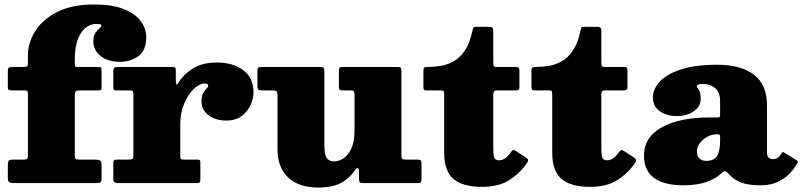

<svg xmlns="http://www.w3.org/2000/svg" viewBox="-20 -820 3593 860"><path d="M315 -393.5V-124Q315 -111.5 318.8 -108.2Q322.5 -105 335.5 -105H406.5Q421 -105 428 -101.2Q435 -97.5 435 -81.5V-23Q435 -7 430.5 -3.5Q426 0 409.5 0H43.5Q28 0 21.5 -4.2Q15 -8.5 15 -25.5V-77.5Q15 -93 18 -99Q21 -105 36.5 -105H80.5Q95.5 -105 100.2 -108Q105 -111 105 -126V-398Q105 -408 103 -411.5Q101 -415 91.5 -415H35.5Q24 -415 19.5 -417.2Q15 -419.5 15 -431V-500Q15 -511.5 18 -515.8Q21 -520 33.5 -520H85.5Q98 -520 101.5 -523.5Q105 -527 105 -539V-572Q105 -627.5 137.5 -680Q170 -732.5 236 -766.2Q302 -800 402 -800Q482.5 -800 534 -779.5Q585.5 -759 610.2 -725.8Q635 -692.5 635 -654Q635 -594 599.8 -568.5Q564.5 -543 518 -543Q464 -543 431 -569Q398 -595 398 -636Q398 -659.5 407 -672.5Q416 -685.5 425 -692.5Q434 -699.5 434 -705Q434 -710.5 425.8 -711.8Q417.5 -713 410 -713Q390 -713 368 -698.8Q346 -684.5 330.5 -649Q315 -613.5 315 -550V-531.5Q315 -523.5 317.5 -521.8Q320 -520 327.5 -520H418Q430.5 -520 432.8 -517Q435 -514 435 -502V-433.5Q435 -421 432.5 -418Q430 -415 417.5 -415H338.5Q324.5 -415 319.8 -411.2Q315 -407.5 315 -393.5Z M577.5 -393.5Q577.5 -406 575.2 -410.5Q573 -415 560.5 -415H505.5Q494.5 -415 491 -417.5Q487.5 -420 487.5 -430.5V-500Q487.5 -512 491.5 -516Q495.5 -520 506.5 -520H751.5Q761.5 -520 764.5 -517Q767.5 -514 767.5 -503.5V-463Q767.5 -430.5 777.5 -447Q801.5 -486.5 843.5 -513.2Q885.5 -540 952.5 -540Q1023 -540 1069.2 -506Q1115.5 -472 1115.5 -406Q1115.5 -380 1102.8 -350.8Q1090 -321.5 1063 -300.8Q1036 -280 993.5 -280Q945.5 -280 914 -304Q882.5 -328 882.5 -366Q882.5 -389.5 890 -402.5Q897.5 -415.5 905 -422.8Q912.5 -430 912.5 -436Q912.5 -446 897.5 -446Q873.5 -446 848 -421.8Q822.5 -397.5 805 -356Q787.5 -314.5 787.5 -263V-122.5Q787.5 -110.5 791.2 -107.8Q795 -105 807.5 -105H863.5Q873 -105 875.2 -101.8Q877.5 -98.5 877.5 -88.5V-20Q877.5 -8.5 875.2 -4.2Q873 0 861.5 0H509.5Q497 0 492.2 -4.5Q487.5 -9 487.5 -21.5V-90Q487.5 -101 491.5 -103Q495.5 -105 506.5 -105H554Q567 -105 572.2 -107.8Q577.5 -110.5 577.5 -123Z M1223 -151V-394.5Q1223 -406.5 1218.8 -410.8Q1214.5 -415 1203 -415H1154Q1142 -415 1137.5 -418.5Q1133 -422 1133 -434V-498.5Q1133 -511.5 1135.8 -515.8Q1138.5 -520 1151 -520H1413Q1425 -520 1429 -516.8Q1433 -513.5 1433 -500.5V-167Q1433 -126.5 1444 -111.8Q1455 -97 1478 -97Q1497 -97 1518 -110.5Q1539 -124 1553.5 -154.8Q1568 -185.5 1568 -237V-394Q1568 -405.5 1565.5 -410.2Q1563 -415 1552 -415H1517Q1506 -415 1502 -417.5Q1498 -420 1498 -431V-500Q1498 -512 1500.8 -516Q1503.5 -520 1515 -520H1761Q1772.5 -520 1775.2 -516.2Q1778 -512.5 1778 -501V-125Q1778 -110.5 1782.8 -107.8Q1787.5 -105 1802 -105H1854.5Q1868 -105 1868 -90V-18.5Q1868 -7.5 1865.5 -3.8Q1863 0 1852.5 0H1608.5Q1594.5 0 1591.2 -4.2Q1588 -8.5 1588 -22.5V-54Q1588 -65.5 1582.2 -66.8Q1576.5 -68 1569 -56.5Q1546 -21.5 1507.8 -0.8Q1469.5 20 1405 20Q1317.5 20 1270.2 -25.5Q1223 -71 1223 -151Z M2342 -92.5Q2314.5 -49.5 2265.8 -16.2Q2217 17 2139.5 17Q2052 17 2010.8 -18.8Q1969.5 -54.5 1969.5 -136V-395.5Q1969.5 -406.5 1967.8 -410.8Q1966 -415 1955 -415H1891Q1882 -415 1879.2 -418.2Q1876.5 -421.5 1876.5 -431V-501Q1876.5 -513 1879.8 -516.5Q1883 -520 1894.5 -520Q1924 -520 1954.5 -525Q1985 -530 2012.8 -545.8Q2040.5 -561.5 2062.2 -593.8Q2084 -626 2096 -681.5Q2098.5 -693 2100.2 -696.5Q2102 -700 2116 -700H2172.5Q2189.5 -700 2189.5 -683.5V-540Q2189.5 -528.5 2191.8 -524.2Q2194 -520 2205.5 -520H2294Q2306.5 -520 2306.5 -506V-427Q2306.5 -415 2292.5 -415H2205.5Q2189.5 -415 2189.5 -398.5V-154Q2189.5 -128 2193.5 -115Q2197.5 -102 2215.5 -102Q2228.5 -102 2241 -109.8Q2253.5 -117.5 2267.5 -137Q2273 -145 2277 -147.2Q2281 -149.5 2290.5 -144L2331 -117.5Q2341.5 -111 2344.5 -106Q2347.5 -101 2342 -92.5Z M2826 -92.5Q2798.5 -49.5 2749.8 -16.2Q2701 17 2623.5 17Q2536 17 2494.8 -18.8Q2453.5 -54.5 2453.5 -136V-395.5Q2453.5 -406.5 2451.8 -410.8Q2450 -415 2439 -415H2375Q2366 -415 2363.2 -418.2Q2360.5 -421.5 2360.5 -431V-501Q2360.5 -513 2363.8 -516.5Q2367 -520 2378.5 -520Q2408 -520 2438.5 -525Q2469 -530 2496.8 -545.8Q2524.5 -561.5 2546.2 -593.8Q2568 -626 2580 -681.5Q2582.5 -693 2584.2 -696.5Q2586 -700 2600 -700H2656.5Q2673.5 -700 2673.5 -683.5V-540Q2673.5 -528.5 2675.8 -524.2Q2678 -520 2689.5 -520H2778Q2790.5 -520 2790.5 -506V-427Q2790.5 -415 2776.5 -415H2689.5Q2673.5 -415 2673.5 -398.5V-154Q2673.5 -128 2677.5 -115Q2681.5 -102 2699.5 -102Q2712.5 -102 2725 -109.8Q2737.5 -117.5 2751.5 -137Q2757 -145 2761 -147.2Q2765 -149.5 2774.5 -144L2815 -117.5Q2825.5 -111 2828.5 -106Q2831.5 -101 2826 -92.5Z M2864.5 -123Q2864.5 -180 2902.2 -218Q2940 -256 3006.2 -275Q3072.5 -294 3158.5 -294H3192.5Q3201 -294 3203.2 -296Q3205.5 -298 3205.5 -307V-367Q3205.5 -406 3183.5 -425Q3161.5 -444 3127.5 -444Q3116.5 -444 3109 -441.2Q3101.5 -438.5 3101.5 -434Q3101.5 -428.5 3105.8 -424Q3110 -419.5 3114.2 -409.8Q3118.5 -400 3118.5 -378Q3118.5 -341.5 3086.2 -320.8Q3054 -300 3013.5 -300Q2968 -300 2936.2 -321.2Q2904.5 -342.5 2904.5 -383Q2904.5 -421.5 2935.8 -455Q2967 -488.5 3030.8 -509.2Q3094.5 -530 3192.5 -530Q3297.5 -530 3356.5 -485.8Q3415.5 -441.5 3415.5 -347V-136Q3415.5 -121 3423.2 -114Q3431 -107 3441.5 -107Q3452 -107 3462 -112.2Q3472 -117.5 3480.5 -133.5Q3485.5 -142 3492 -137L3549 -102Q3555.5 -98 3552 -90Q3540.5 -68 3519 -44.8Q3497.5 -21.5 3465.2 -5.8Q3433 10 3387.5 10H3387Q3334 10 3301.5 -1.8Q3269 -13.5 3246.5 -38.5Q3234 -52 3227.8 -53Q3221.5 -54 3213 -45.5Q3188.5 -21 3146 -5.5Q3103.5 10 3039.5 10Q2954 10 2909.2 -23.2Q2864.5 -56.5 2864.5 -123ZM3101.5 -143Q3101.5 -99.5 3144.5 -99.5Q3177 -99.5 3191.2 -120.5Q3205.5 -141.5 3205.5 -191V-208.5Q3205.5 -218.5 3195.5 -218.5H3191.5Q3168.5 -218.5 3148 -207.2Q3127.5 -196 3114.5 -178.8Q3101.5 -161.5 3101.5 -143Z"/></svg>

Font: Besley* Fatface
Style: Regular
Weight: 900
Designer: Owen Earl
Foundry: indestructible type*
Version: Version 3.000; ttfautohint (v1.8.3)